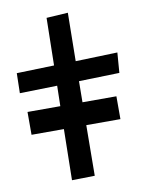

<svg xmlns="http://www.w3.org/2000/svg" viewBox="-83 -762 641 853"><g transform="rotate(-10 237.0 -335.0)"><path d="M431 -300H278L279 -395L462 -400L469 -491L280 -485L283 -703L186 -697L182 -483L13 -478L11 -388L180 -392L178 -300H30V-197H176L172 33L275 31L277 -197H431Z"/></g></svg>

Font: McLaren
Style: Regular
Weight: 400
Designer: Astigmatic (AOETI)
Foundry: Astigmatic (AOETI)
Version: Version 1.000